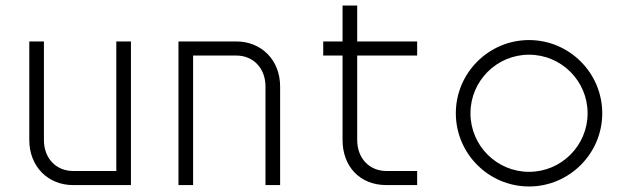

<svg xmlns="http://www.w3.org/2000/svg" viewBox="-20 -670 2260 695"><path d="M454 -520H401V-51H245C183 -51 139 -97 139 -163V-520H86V-163C86 -68 153 0 245 0H454Z M626 0H679V-469H835C897 -469 941 -423 941 -357V0H994V-357C994 -452 927 -520 835 -520H626Z M1150 -520V-469H1220V-163C1220 -68 1282 0 1379 0H1490V-51H1379C1317 -51 1273 -97 1273 -163V-469H1490V-520H1273V-650H1220V-520Z M1895 -48C1778 -48 1683 -143 1683 -260C1683 -377 1778 -472 1895 -472C2012 -472 2107 -377 2107 -260C2107 -143 2012 -48 1895 -48ZM1630 -260C1630 -114 1749 5 1895 5C2041 5 2160 -114 2160 -260C2160 -406 2041 -525 1895 -525C1749 -525 1630 -406 1630 -260Z"/></svg>

Font: Grotesk 01 Extrafine
Style: Bold
Weight: 400
Designer: Frank Adebiaye, contributions by Jérémy Landes, Ariel Martín Pérez
Foundry: Velvetyne Type Foundry
Version: Version 3.000;Glyphs 3.1.2 (3150)